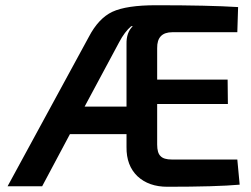

<svg xmlns="http://www.w3.org/2000/svg" viewBox="-20 -711 960 733"><path d="M638 -588Q579 -588 580 -527V-407H849L850 -314H580V-159Q580 -127 593 -115Q605 -102 636 -102H886L895 -6Q806 2 619 2Q548 2 505 -38Q462 -79 463 -150V-199H247L141 0H9L319 -570Q356 -641 409 -666Q463 -691 576 -691Q776 -691 889 -684L886 -588ZM463 -543Q462 -587 487 -611H481Q456 -590 435 -550L303 -304H463Z"/></svg>

Font: Taylor Sans Upright Semi Bold
Style: Regular
Weight: 600
Italic angle: -8°
Designer: Natanael Gama
Version: Version 1.001 September 8, 2015